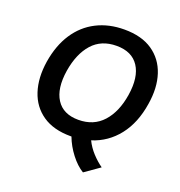

<svg xmlns="http://www.w3.org/2000/svg" viewBox="-157 -848 1101 1173"><g transform="rotate(20 393.5 -261.5)"><path d="M73 -368Q91 -479 142 -556.5Q193 -634 272.5 -674.5Q352 -715 453 -715Q565 -715 636 -666.5Q707 -618 735 -533Q763 -448 745 -338Q725 -209 659 -125Q593 -41 492 -9Q512 32 543.5 66Q575 100 609 124L512 192Q469 166 430.5 116Q392 66 371 10H365Q254 10 183 -38.5Q112 -87 84 -172.5Q56 -258 73 -368ZM207 -358Q188 -237 232 -168.5Q276 -100 375 -100Q474 -100 534 -166.5Q594 -233 612 -348Q631 -469 586.5 -537Q542 -605 442 -605Q343 -605 284.5 -539.5Q226 -474 207 -358Z"/></g></svg>

Font: Mulish
Style: Bold Italic
Weight: 700
Italic angle: -9°
Designer: Vernon Adams
Foundry: Vernon Adams
Version: Version 3.603; ttfautohint (v1.8.3)